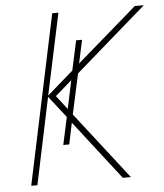

<svg xmlns="http://www.w3.org/2000/svg" viewBox="-52 -760 687 806"><g transform="rotate(-5 292.0 -357.0)"><path d="M47 0 198 -714H224L151 -371L261 -467L288 -592H313L292 -494L546 -714H584L284 -453L247 -283L467 0H433L240 -249L221 -159H196L221 -275L150 -366L73 0ZM183 -366 228 -308 253 -427Z"/></g></svg>

Font: Noto Sans Disp Thin
Style: Italic
Weight: 100
Italic angle: -12°
Designer: Monotype Design Team
Foundry: Monotype Imaging Inc.
Version: Version 2.000;GOOG;noto-source:20170915:90ef993387c0